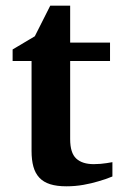

<svg xmlns="http://www.w3.org/2000/svg" viewBox="-20 -636 415 668"><path d="M371.1 -22Q347.7 -12.2 321.3 -4.9Q298.8 2 270.3 7.1Q241.7 12.2 210.9 12.2Q177.7 12.2 154.5 4.9Q131.3 -2.4 116.9 -17.8Q102.5 -33.2 96.2 -56.2Q89.8 -79.1 89.8 -110.8V-423.8H23.9V-463.9L101.1 -509.8L154.8 -616.2H224.1V-487.8H362.8V-423.8H224.1V-151.9Q224.1 -104 245.1 -84.5Q266.1 -64.9 306.2 -64.9Q317.9 -64.9 329.6 -65.9Q341.3 -66.9 350.6 -68.4Q361.3 -69.8 371.1 -71.8Z"/></svg>

Font: Charis SIL APac
Style: Bold
Weight: 700
Foundry: SIL International
Version: Version 5.000